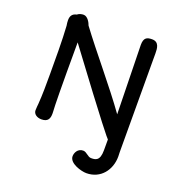

<svg xmlns="http://www.w3.org/2000/svg" viewBox="-173 -918 1252 1321"><g transform="rotate(20 453.0 -257.5)"><path d="M127.9 -35.2C127.9 -7.3 154.3 10.3 187 10.3C236.8 10.3 245.6 -19.5 245.6 -53.7C245.6 -57.1 245.6 -64.5 245.1 -68.8C242.2 -107.4 239.7 -238.8 240.7 -572.8C608.9 -77.6 656.2 -23.9 664.6 -16.1V63.5C664.6 142.6 629.9 144 599.1 144C574.2 144 558.1 113.8 531.7 113.8C491.7 113.8 475.6 150.9 475.6 174.8C475.6 227.5 567.4 252.4 604 252.4C708.5 252.4 772 168 772 69.8C772 59.1 771.5 47.4 771 39.1C771 -183.1 769.5 -404.3 769.5 -625V-684.6C769.5 -722.7 766.1 -768.1 715.3 -768.1C676.8 -768.1 654.8 -757.8 654.8 -705.1L665.5 -200.7C554.7 -356.9 382.3 -557.1 271.5 -707C266.1 -724.1 245.6 -765.6 214.8 -765.6C200.2 -765.6 182.6 -761.7 169.4 -750.5C139.2 -744.1 126 -725.6 126 -693.8C126 -680.7 127.4 -669.4 129.9 -654.3C136.7 -552.7 136.7 -406.2 136.7 -302.7C136.7 -226.6 136.7 -153.8 131.3 -82.5C130.9 -72.8 127.9 -55.7 127.9 -35.2Z"/></g></svg>

Font: Autour One
Style: Regular
Weight: 400
Designer: Eben Sorkin
Foundry: Eben Sorkin
Version: Version 1.002